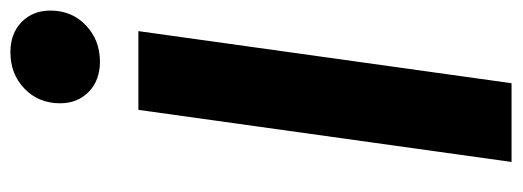

<svg xmlns="http://www.w3.org/2000/svg" viewBox="-326 -642 969 356"><g transform="rotate(-90 158.0 -464.5)"><path d="M221.2 -763.2Q186.5 -763.2 165.3 -783.9Q144 -804.7 144 -836.9Q144 -877 171.1 -903.1Q198.2 -929.2 238.8 -929.2Q273.4 -929.2 294.7 -908.4Q315.9 -887.7 315.9 -855Q315.9 -815.4 288.6 -789.3Q261.2 -763.2 221.2 -763.2ZM277.8 -691.9 181.2 0H35.2L131.8 -691.9Z"/></g></svg>

Font: FiraGO SemiBold
Style: Italic
Weight: 600
Italic angle: -8°
Designer: bBox Type GmbH
Foundry: bBox Type GmbH
Version: Version 1.001;PS 001.001;hotconv 1.0.88;makeotf.lib2.5.64775